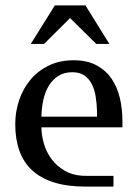

<svg xmlns="http://www.w3.org/2000/svg" viewBox="-20 -693 501 713"><path d="M253.4 -469.2Q303.2 -469.2 337.6 -450.9Q372.1 -432.6 393.8 -401.4Q415.5 -370.1 425 -329.3Q434.6 -288.6 434.6 -243.2V-220.2H133.8Q133.8 -192.9 142.6 -161.1Q151.4 -129.4 171.1 -102.5Q190.9 -75.7 222.4 -57.9Q253.9 -40 299.8 -40H401.4V0H298.3Q230 0 180.4 -15.6Q130.9 -31.2 98.9 -61Q66.9 -90.8 51.8 -133.8Q36.6 -176.8 36.6 -231.9Q36.6 -277.8 51 -320.8Q65.4 -363.8 93 -396.7Q120.6 -429.7 160.9 -449.5Q201.2 -469.2 253.4 -469.2ZM248.5 -424.8Q218.3 -424.8 196.8 -411.1Q175.3 -397.5 161.4 -374.8Q147.5 -352.1 140.9 -322Q134.3 -292 133.8 -259.8H340.3V-280.8Q339.4 -309.1 335.2 -335Q331.1 -360.8 320.8 -380.9Q310.5 -400.9 293.2 -412.8Q275.9 -424.8 248.5 -424.8ZM183.6 -672.9H297.4L386.2 -529.8H337.4L240.2 -626L143.6 -529.8H94.2Z"/></svg>

Font: Federo
Style: Regular
Weight: 400
Designer: Olexa M. Volochay | Cyreal.org
Foundry: Olexa M. Volochay | Cyreal.org
Version: Version 1.000